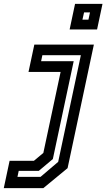

<svg xmlns="http://www.w3.org/2000/svg" viewBox="-128 -770 549 990"><path d="M-108.5 200 -78.5 59H47L95.5 18.5L184.5 -399H19L49 -540H356L220.5 97L95.5 200ZM-38 142H81L172 64.5L289 -485.5H90.5L84 -454.5H252L144.5 50L72 111H-31.5ZM231 -618 259 -750H400.5L372.5 -618ZM297 -668.5H328L336 -706H305.5Z"/></svg>

Font: Tourney Thin SemiBold
Style: Italic
Weight: 600
Italic angle: -12°
Version: Version 1.015